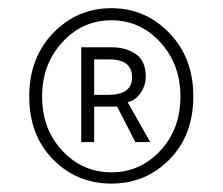

<svg xmlns="http://www.w3.org/2000/svg" viewBox="-20 -804 540 465"><path d="M250 -359.4Q166 -359.4 108.4 -418Q50.8 -476.6 50.8 -570.3Q50.8 -664.1 108.9 -724.1Q167 -784.2 250 -784.2Q332 -784.2 390.1 -724.1Q448.2 -664.1 448.2 -570.3Q448.2 -476.6 390.6 -418Q333 -359.4 250 -359.4ZM250 -386.7Q319.3 -386.7 368.2 -439Q417 -491.2 417 -570.3Q417 -648.4 368.2 -701.7Q319.3 -754.9 250 -754.9Q179.7 -754.9 130.9 -701.7Q82 -648.4 82 -570.3Q82 -491.2 130.9 -439Q179.7 -386.7 250 -386.7ZM176.8 -460V-689.5H250Q285.2 -689.5 309.1 -672.9Q333 -656.2 333 -618.2Q333 -596.7 320.3 -578.6Q307.6 -560.5 289.1 -556.6L343.8 -460H307.6L263.7 -545.9H208V-460ZM208 -574.2H241.2Q299.8 -574.2 299.8 -616.2Q299.8 -660.2 245.1 -660.2H208Z"/></svg>

Font: GenEi Gothic M ExtraLight
Style: Regular
Weight: 200
Designer: o_tamon (Modified); [Source Han Sans]
Ryoko NISHIZUKA  (kana & ideographs); Paul D. Hunt (Latin, Greek & Cyrillic); Wenl
Version: Version 1.1a;Original Version 1.004